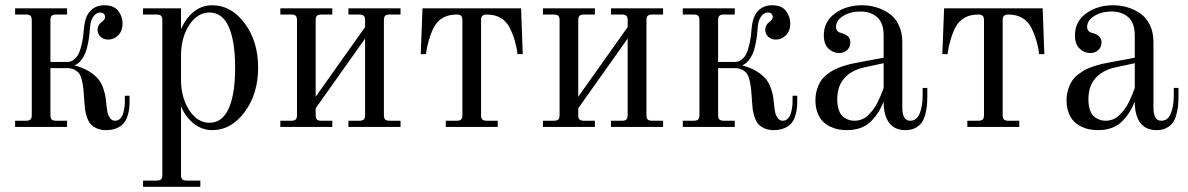

<svg xmlns="http://www.w3.org/2000/svg" viewBox="-20 -488 4567 738"><path d="M478 -120.1V-100.1Q478 -83.5 476.6 -70.3Q475.1 -57.1 469.7 -40.8Q464.4 -24.4 455.1 -13.7Q445.8 -2.9 428.5 4.6Q411.1 12.2 387.2 12.2Q366.7 12.2 351.3 5.1Q335.9 -2 327.6 -12Q319.3 -22 314 -38.1Q308.6 -54.2 306.9 -67.1Q305.2 -80.1 304.2 -98.1Q302.2 -127.9 300.8 -143.3Q299.3 -158.7 295.2 -177.5Q291 -196.3 284.4 -205.1Q277.8 -213.9 266.1 -220Q254.4 -226.1 237.8 -226.1H173.8V-45.9Q173.8 -33.7 178.7 -28.8Q183.6 -23.9 195.8 -23.9H237.8V0H38.1V-23.9H80.1Q92.3 -23.9 97.2 -28.8Q102.1 -33.7 102.1 -45.9V-410.2Q102.1 -422.4 97.2 -427.2Q92.3 -432.1 80.1 -432.1H38.1V-456.1H237.8V-432.1H195.8Q183.6 -432.1 178.7 -427.2Q173.8 -422.4 173.8 -410.2V-250H238.8Q253.4 -250 264.6 -259.3Q275.9 -268.6 282 -280.8Q288.1 -293 293 -313.5Q297.9 -334 299.6 -347.9Q301.3 -361.8 303.2 -382.8Q307.6 -426.8 328.4 -447.3Q349.1 -467.8 381.8 -467.8Q418 -467.8 434.6 -446Q451.2 -424.3 451.2 -397Q451.2 -369.6 434.8 -352.8Q418.5 -335.9 396 -335.9Q377.4 -335.9 366.2 -346.9Q355 -357.9 355 -373Q355 -391.6 371.1 -403.8Q383.8 -412.1 383.8 -422.9Q383.8 -429.7 379.2 -434.8Q374.5 -439.9 365.2 -439.9Q350.6 -439.9 339.4 -425Q328.1 -410.2 326.2 -383.8Q324.7 -364.3 323.2 -351.3Q321.8 -338.4 317.4 -317.1Q313 -295.9 307.1 -282Q301.3 -268.1 290.8 -255.1Q280.3 -242.2 266.1 -236.8Q329.6 -219.7 359.9 -181.2Q370.1 -168 376.7 -148.9Q383.3 -129.9 385.3 -116.9Q387.2 -104 389.2 -84Q391.1 -66.4 393.3 -55.7Q395.5 -44.9 402.8 -34.4Q410.2 -23.9 421.9 -23.9Q434.1 -23.9 442.1 -32.2Q450.2 -40.5 453.9 -54Q457.5 -67.4 458.7 -78.1Q460 -88.9 460 -100.1V-120.1Z M785.2 -439.9Q738.8 -439.9 707.3 -391.6Q675.8 -343.3 675.8 -273.9V-182.1Q675.8 -112.8 707.3 -64.5Q738.8 -16.1 785.2 -16.1Q834.5 -16.1 859.1 -71Q883.8 -126 883.8 -228Q883.8 -330.1 859.1 -385Q834.5 -439.9 785.2 -439.9ZM795.9 -467.8Q868.7 -467.8 920.4 -398.4Q972.2 -329.1 972.2 -228Q972.2 -127 920.4 -57.4Q868.7 12.2 795.9 12.2Q755.4 12.2 723.1 -14.4Q690.9 -41 675.8 -80.1V184.1Q675.8 196.3 680.7 201.2Q685.5 206.1 697.8 206.1H750V230H529.8V206.1H582Q594.2 206.1 599.1 201.2Q604 196.3 604 184.1V-410.2Q604 -422.4 599.1 -427.2Q594.2 -432.1 582 -432.1H529.8V-456.1H675.8V-377Q719.2 -467.8 795.9 -467.8Z M1057.6 0V-23.9H1099.6Q1111.8 -23.9 1116.7 -28.8Q1121.6 -33.7 1121.6 -45.9V-410.2Q1121.6 -422.4 1116.7 -427.2Q1111.8 -432.1 1099.6 -432.1H1057.6V-456.1H1257.3V-432.1H1215.3Q1203.1 -432.1 1198.2 -427.2Q1193.4 -422.4 1193.4 -410.2V-116.2L1383.3 -383.8V-410.2Q1383.3 -422.4 1378.4 -427.2Q1373.5 -432.1 1361.3 -432.1H1319.3V-456.1H1519.5V-432.1H1477.5Q1465.3 -432.1 1460.4 -427.2Q1455.6 -422.4 1455.6 -410.2V-45.9Q1455.6 -33.7 1460.4 -28.8Q1465.3 -23.9 1477.5 -23.9H1519.5V0H1319.3V-23.9H1361.3Q1373.5 -23.9 1378.4 -28.8Q1383.3 -33.7 1383.3 -45.9V-339.8L1193.4 -71.8V-45.9Q1193.4 -33.7 1198.2 -28.8Q1203.1 -23.9 1215.3 -23.9H1257.3V0Z M1597.2 -279.8 1604 -456.1H1982.9L1989.3 -279.8H1969.2Q1962.9 -334 1939 -381.8Q1912.6 -432.1 1851.1 -432.1Q1838.9 -432.1 1834 -427.2Q1829.1 -422.4 1829.1 -410.2V-45.9Q1829.1 -33.7 1834 -28.8Q1838.9 -23.9 1851.1 -23.9H1893.1V0H1693.4V-23.9H1735.4Q1747.6 -23.9 1752.4 -28.8Q1757.3 -33.7 1757.3 -45.9V-410.2Q1757.3 -422.4 1752.4 -427.2Q1747.6 -432.1 1735.4 -432.1Q1673.3 -432.1 1647 -381.8Q1636.2 -360.4 1628.9 -335Q1621.6 -309.6 1619.6 -294.9L1617.2 -279.8Z M2066.9 0V-23.9H2108.9Q2121.1 -23.9 2126 -28.8Q2130.9 -33.7 2130.9 -45.9V-410.2Q2130.9 -422.4 2126 -427.2Q2121.1 -432.1 2108.9 -432.1H2066.9V-456.1H2266.6V-432.1H2224.6Q2212.4 -432.1 2207.5 -427.2Q2202.6 -422.4 2202.6 -410.2V-116.2L2392.6 -383.8V-410.2Q2392.6 -422.4 2387.7 -427.2Q2382.8 -432.1 2370.6 -432.1H2328.6V-456.1H2528.8V-432.1H2486.8Q2474.6 -432.1 2469.7 -427.2Q2464.8 -422.4 2464.8 -410.2V-45.9Q2464.8 -33.7 2469.7 -28.8Q2474.6 -23.9 2486.8 -23.9H2528.8V0H2328.6V-23.9H2370.6Q2382.8 -23.9 2387.7 -28.8Q2392.6 -33.7 2392.6 -45.9V-339.8L2202.6 -71.8V-45.9Q2202.6 -33.7 2207.5 -28.8Q2212.4 -23.9 2224.6 -23.9H2266.6V0Z M3044.4 -120.1V-100.1Q3044.4 -83.5 3043 -70.3Q3041.5 -57.1 3036.1 -40.8Q3030.8 -24.4 3021.5 -13.7Q3012.2 -2.9 2994.9 4.6Q2977.5 12.2 2953.6 12.2Q2933.1 12.2 2917.7 5.1Q2902.3 -2 2894 -12Q2885.7 -22 2880.4 -38.1Q2875 -54.2 2873.3 -67.1Q2871.6 -80.1 2870.6 -98.1Q2868.7 -127.9 2867.2 -143.3Q2865.7 -158.7 2861.6 -177.5Q2857.4 -196.3 2850.8 -205.1Q2844.2 -213.9 2832.5 -220Q2820.8 -226.1 2804.2 -226.1H2740.2V-45.9Q2740.2 -33.7 2745.1 -28.8Q2750 -23.9 2762.2 -23.9H2804.2V0H2604.5V-23.9H2646.5Q2658.7 -23.9 2663.6 -28.8Q2668.5 -33.7 2668.5 -45.9V-410.2Q2668.5 -422.4 2663.6 -427.2Q2658.7 -432.1 2646.5 -432.1H2604.5V-456.1H2804.2V-432.1H2762.2Q2750 -432.1 2745.1 -427.2Q2740.2 -422.4 2740.2 -410.2V-250H2805.2Q2819.8 -250 2831.1 -259.3Q2842.3 -268.6 2848.4 -280.8Q2854.5 -293 2859.4 -313.5Q2864.3 -334 2866 -347.9Q2867.7 -361.8 2869.6 -382.8Q2874 -426.8 2894.8 -447.3Q2915.5 -467.8 2948.2 -467.8Q2984.4 -467.8 3001 -446Q3017.6 -424.3 3017.6 -397Q3017.6 -369.6 3001.2 -352.8Q2984.9 -335.9 2962.4 -335.9Q2943.8 -335.9 2932.6 -346.9Q2921.4 -357.9 2921.4 -373Q2921.4 -391.6 2937.5 -403.8Q2950.2 -412.1 2950.2 -422.9Q2950.2 -429.7 2945.6 -434.8Q2940.9 -439.9 2931.6 -439.9Q2917 -439.9 2905.8 -425Q2894.5 -410.2 2892.6 -383.8Q2891.1 -364.3 2889.6 -351.3Q2888.2 -338.4 2883.8 -317.1Q2879.4 -295.9 2873.5 -282Q2867.7 -268.1 2857.2 -255.1Q2846.7 -242.2 2832.5 -236.8Q2896 -219.7 2926.3 -181.2Q2936.5 -168 2943.1 -148.9Q2949.7 -129.9 2951.7 -116.9Q2953.6 -104 2955.6 -84Q2957.5 -66.4 2959.7 -55.7Q2961.9 -44.9 2969.2 -34.4Q2976.6 -23.9 2988.3 -23.9Q3000.5 -23.9 3008.5 -32.2Q3016.6 -40.5 3020.3 -54Q3023.9 -67.4 3025.1 -78.1Q3026.4 -88.9 3026.4 -100.1V-120.1Z M3376.5 -245.1 3302.2 -229Q3253.9 -218.8 3226.1 -188.2Q3198.2 -157.7 3198.2 -106Q3198.2 -80.1 3205.3 -62.3Q3212.4 -44.4 3223.9 -36.9Q3235.4 -29.3 3244.6 -26.6Q3253.9 -23.9 3264.2 -23.9Q3279.3 -23.9 3293.2 -29.5Q3307.1 -35.2 3317.9 -46.1Q3328.6 -57.1 3337.2 -68.1Q3345.7 -79.1 3353.8 -95.7Q3361.8 -112.3 3366.2 -123Q3370.6 -133.8 3376.5 -149.9ZM3544.4 -149.9V-120.1Q3544.4 -98.1 3542.7 -81.1Q3541 -64 3535.9 -45.7Q3530.8 -27.3 3521.7 -15.4Q3512.7 -3.4 3497.1 4.4Q3481.4 12.2 3460.4 12.2Q3418.5 12.2 3397.5 -16.1Q3376.5 -44.4 3376.5 -97.2Q3367.2 -74.7 3357.2 -58.3Q3347.2 -42 3330.8 -24.4Q3314.5 -6.8 3290.3 2.7Q3266.1 12.2 3235.4 12.2Q3218.8 12.2 3202.9 9.3Q3187 6.3 3170.4 -1.7Q3153.8 -9.8 3141.8 -22.2Q3129.9 -34.7 3122.1 -55.2Q3114.3 -75.7 3114.3 -102.1Q3114.3 -125 3120.4 -144.3Q3126.5 -163.6 3135.5 -177.2Q3144.5 -190.9 3159.4 -202.4Q3174.3 -213.9 3187.7 -220.7Q3201.2 -227.5 3220.2 -233.6Q3239.3 -239.7 3252.4 -242.7Q3265.6 -245.6 3284.2 -249L3376.5 -266.1V-351.1Q3376.5 -399.9 3351.6 -421.9Q3326.7 -443.8 3287.6 -443.8Q3249 -443.8 3221.2 -426.8Q3193.4 -409.7 3193.4 -384.8Q3193.4 -366.7 3211.4 -361.8Q3218.8 -359.9 3223.6 -357.9Q3228.5 -356 3235.1 -351.8Q3241.7 -347.7 3245.1 -340.6Q3248.5 -333.5 3248.5 -324.2Q3248.5 -307.1 3236.3 -295.7Q3224.1 -284.2 3205.6 -284.2Q3182.1 -284.2 3164.3 -301.3Q3146.5 -318.4 3146.5 -352.1Q3146.5 -405.3 3189.7 -436.5Q3232.9 -467.8 3293.5 -467.8Q3321.3 -467.8 3347.4 -460.2Q3373.5 -452.6 3396.7 -437Q3419.9 -421.4 3434.1 -392.8Q3448.2 -364.3 3448.2 -326.2V-74.2Q3448.2 -23.9 3478.5 -23.9Q3503.9 -23.9 3515.1 -52Q3526.4 -80.1 3526.4 -120.1V-149.9Z M3602.1 -279.8 3608.9 -456.1H3987.8L3994.1 -279.8H3974.1Q3967.8 -334 3943.8 -381.8Q3917.5 -432.1 3856 -432.1Q3843.8 -432.1 3838.9 -427.2Q3834 -422.4 3834 -410.2V-45.9Q3834 -33.7 3838.9 -28.8Q3843.8 -23.9 3856 -23.9H3897.9V0H3698.2V-23.9H3740.2Q3752.4 -23.9 3757.3 -28.8Q3762.2 -33.7 3762.2 -45.9V-410.2Q3762.2 -422.4 3757.3 -427.2Q3752.4 -432.1 3740.2 -432.1Q3678.2 -432.1 3651.9 -381.8Q3641.1 -360.4 3633.8 -335Q3626.5 -309.6 3624.5 -294.9L3622.1 -279.8Z M4341.8 -245.1 4267.6 -229Q4219.2 -218.8 4191.4 -188.2Q4163.6 -157.7 4163.6 -106Q4163.6 -80.1 4170.7 -62.3Q4177.7 -44.4 4189.2 -36.9Q4200.7 -29.3 4210 -26.6Q4219.2 -23.9 4229.5 -23.9Q4244.6 -23.9 4258.5 -29.5Q4272.5 -35.2 4283.2 -46.1Q4293.9 -57.1 4302.5 -68.1Q4311 -79.1 4319.1 -95.7Q4327.1 -112.3 4331.5 -123Q4335.9 -133.8 4341.8 -149.9ZM4509.8 -149.9V-120.1Q4509.8 -98.1 4508.1 -81.1Q4506.3 -64 4501.2 -45.7Q4496.1 -27.3 4487.1 -15.4Q4478 -3.4 4462.4 4.4Q4446.8 12.2 4425.8 12.2Q4383.8 12.2 4362.8 -16.1Q4341.8 -44.4 4341.8 -97.2Q4332.5 -74.7 4322.5 -58.3Q4312.5 -42 4296.1 -24.4Q4279.8 -6.8 4255.6 2.7Q4231.4 12.2 4200.7 12.2Q4184.1 12.2 4168.2 9.3Q4152.3 6.3 4135.7 -1.7Q4119.1 -9.8 4107.2 -22.2Q4095.2 -34.7 4087.4 -55.2Q4079.6 -75.7 4079.6 -102.1Q4079.6 -125 4085.7 -144.3Q4091.8 -163.6 4100.8 -177.2Q4109.9 -190.9 4124.8 -202.4Q4139.6 -213.9 4153.1 -220.7Q4166.5 -227.5 4185.5 -233.6Q4204.6 -239.7 4217.8 -242.7Q4231 -245.6 4249.5 -249L4341.8 -266.1V-351.1Q4341.8 -399.9 4316.9 -421.9Q4292 -443.8 4252.9 -443.8Q4214.4 -443.8 4186.5 -426.8Q4158.7 -409.7 4158.7 -384.8Q4158.7 -366.7 4176.8 -361.8Q4184.1 -359.9 4189 -357.9Q4193.8 -356 4200.4 -351.8Q4207 -347.7 4210.4 -340.6Q4213.9 -333.5 4213.9 -324.2Q4213.9 -307.1 4201.7 -295.7Q4189.5 -284.2 4170.9 -284.2Q4147.5 -284.2 4129.6 -301.3Q4111.8 -318.4 4111.8 -352.1Q4111.8 -405.3 4155 -436.5Q4198.2 -467.8 4258.8 -467.8Q4286.6 -467.8 4312.7 -460.2Q4338.9 -452.6 4362.1 -437Q4385.3 -421.4 4399.4 -392.8Q4413.6 -364.3 4413.6 -326.2V-74.2Q4413.6 -23.9 4443.8 -23.9Q4469.2 -23.9 4480.5 -52Q4491.7 -80.1 4491.7 -120.1V-149.9Z"/></svg>

Font: Flanker Steampunk
Style: Regular
Weight: 400
Designer: Alexey Kryukov, Leonardo Di Lena
Foundry: Alexey Kryukov, Leonardo Di Lena
Version: 1.210